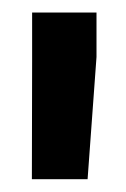

<svg xmlns="http://www.w3.org/2000/svg" viewBox="-20 -770 201 306"><path d="M133.8 -750V-679.2L119.6 -484.4H30.8L31.2 -671.9V-750Z"/></svg>

Font: Vazirmatn RD UI FD
Style: Bold
Weight: 700
Designer: Saber Rastikerdar
Foundry: Saber Rastikerdar
Version: Version 33.003